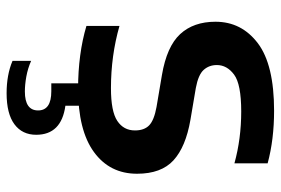

<svg xmlns="http://www.w3.org/2000/svg" viewBox="-148 -446 809 552"><g transform="rotate(90 256.0 -169.5)"><path d="M234 10Q185 10 139.5 4Q94 -2 54 -14V-109Q139.5 -84.5 233 -84.5Q300 -84.5 327.2 -102.8Q354.5 -121 354.5 -153.5Q354.5 -180 340 -194.2Q325.5 -208.5 287 -215.5L195.5 -231Q113 -245 77.5 -283.5Q42 -322 42 -385Q42 -460 103.8 -506.8Q165.5 -553.5 298 -553.5Q380.5 -553.5 449 -535V-439.5Q378.5 -459 300 -459Q221.5 -459 194 -438.5Q166.5 -418 166.5 -389Q166.5 -366.5 180.5 -351Q194.5 -335.5 232.5 -328.5L324 -313Q402 -299.5 440.5 -264.2Q479 -229 479 -159.5Q479 -81 416.5 -35.5Q354 10 234 10ZM247.5 215.5Q194.5 215.5 154.5 198.5V145Q176 154.5 199.5 158.8Q223 163 242.5 163Q297 163 297 125Q297 87 242 87H219V-10H283.5V46.5Q367 58 367 130.5Q367 170.5 336.8 193Q306.5 215.5 247.5 215.5Z"/></g></svg>

Font: Encode Sans Semi Expanded SemiBold
Style: Regular
Weight: 600
Width: 6
Designer: Multiple Designers
Foundry: Impallari Type
Version: Version 3.000; ttfautohint (v1.8.3) -l 8 -r 50 -G 200 -x 14 